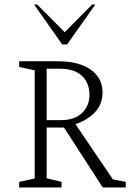

<svg xmlns="http://www.w3.org/2000/svg" viewBox="-20 -832 578 852"><path d="M65 0V-25L134 -40V-520L65 -535V-560H239Q330 -560 382.5 -523Q435 -486 435 -422Q435 -370 402 -334.5Q369 -299 315 -281L481 -36L538 -25V0H436L264 -266H187V-41L253 -25V0ZM246 -527H187V-299H251Q311 -299 344 -330.5Q377 -362 377 -411Q377 -464 343.5 -495.5Q310 -527 246 -527ZM256 -635 131 -812H145L267 -689L389 -812H403L278 -635Z"/></svg>

Font: Spectral SC ExtraLight
Style: Regular
Weight: 275
Designer: Jean-Baptiste Levee
Foundry: Production Type
Version: Version 2.001